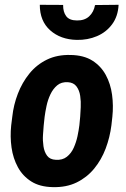

<svg xmlns="http://www.w3.org/2000/svg" viewBox="-20 -766 522 796"><path d="M26.4 -246.1 30.8 -281.2Q36.1 -331.1 54 -377.4Q71.8 -423.8 101.8 -460.9Q131.8 -498 174.6 -518.8Q217.3 -539.6 272.9 -538.1Q327.6 -537.1 363 -514.6Q398.4 -492.2 418.5 -455.3Q438.5 -418.5 444.6 -373.3Q450.7 -328.1 445.8 -281.7L441.9 -246.6Q435.5 -196.3 418 -149.9Q400.4 -103.5 370.4 -66.9Q340.3 -30.3 297.6 -9.5Q254.9 11.2 199.2 9.8Q145 8.8 109.6 -13.7Q74.2 -36.1 54.2 -72.8Q34.2 -109.4 27.8 -154.5Q21.5 -199.7 26.4 -246.1ZM165 -281.7 161.1 -245.1Q159.7 -229.5 158.2 -206.3Q156.7 -183.1 160.2 -159.7Q163.6 -136.2 175.3 -120.4Q187 -104.5 211.4 -103.5Q238.8 -101.6 257.1 -116Q275.4 -130.4 285.6 -153.3Q295.9 -176.3 301.3 -201.4Q306.6 -226.6 309.1 -247.1L312.5 -282.7Q313.5 -297.9 314.7 -321.5Q315.9 -345.2 312.5 -368.4Q309.1 -391.6 297.1 -407.7Q285.2 -423.8 261.2 -425.3Q234.4 -426.8 217 -412.1Q199.7 -397.5 189 -374.8Q178.2 -352.1 172.9 -326.7Q167.5 -301.3 165 -281.7ZM374 -745.1 471.7 -746.1Q469.2 -698.2 444.8 -665.3Q420.4 -632.3 381.8 -616Q343.3 -599.6 297.9 -600.6Q231 -602.1 188 -640.4Q145 -678.7 145 -746.1L241.7 -745.6Q241.2 -716.8 254.4 -699Q267.6 -681.2 299.3 -681.2Q330.6 -680.7 349.6 -698.2Q368.7 -715.8 374 -745.1Z"/></svg>

Font: Roboto Condensed
Style: Bold Italic
Weight: 700
Italic angle: -12°
Designer: Christian Robertson
Foundry: Google
Version: Version 3.0